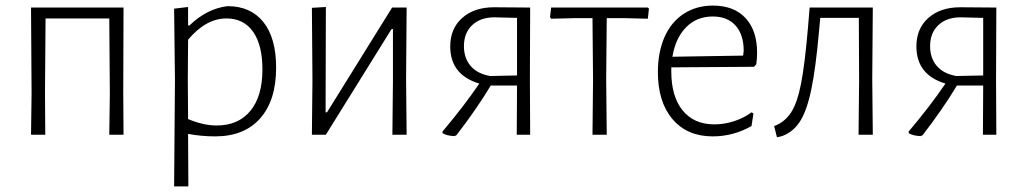

<svg xmlns="http://www.w3.org/2000/svg" viewBox="-20 -482 3676 687"><path d="M371 0 373 -147 371 -416H143L141 -152L142 0H91L93 -147L91 -455H422L421 -152L422 0Z M968 -240Q968 -123 911 -58.5Q854 6 750 6Q700 6 653 -3L654 185H603L606 -195L603 -451L653 -457V-391H658Q720 -451 794 -460Q877 -460 922.5 -403Q968 -346 968 -240ZM919 -233Q919 -321 885.5 -368.5Q852 -416 790 -416Q717 -416 653 -340L652 -198L653 -56Q708 -33 755 -33Q833 -33 876 -85.5Q919 -138 919 -233Z M1146 -457 1145 -80H1150L1383 -455H1435L1433 -199L1435 0H1384L1386 -192V-378H1381L1146 0H1096L1098 -195L1096 -454Z M1829 0 1830 -176H1736Q1685 -91 1613 2L1606 5Q1580 4 1564 -5L1563 -11Q1640 -102 1695 -183Q1591 -214 1591 -316Q1591 -380 1634 -418Q1677 -456 1748 -456L1877 -455L1876 -198L1877 0ZM1734 -210 1830 -212V-418L1749 -420Q1699 -420 1669.5 -392Q1640 -364 1640 -317Q1640 -274 1664 -246Q1688 -218 1734 -210Z M2218 -417H2151L2149 -198L2151 0H2100L2102 -195L2100 -417H2034L1952 -415L1948 -421L1952 -455H2298L2302 -451L2298 -415Z M2689 -293Q2689 -273 2686 -252L2678 -243L2382 -241V-226Q2382 -137 2422.5 -87Q2463 -37 2536 -37Q2572 -37 2607 -48.5Q2642 -60 2669 -80L2676 -76L2669 -31Q2604 6 2530 6Q2439 6 2386.5 -55.5Q2334 -117 2334 -224Q2334 -296 2358 -350Q2382 -404 2427 -433Q2472 -462 2531 -462Q2606 -462 2647.5 -417.5Q2689 -373 2689 -293ZM2530 -423Q2473 -423 2435 -384.5Q2397 -346 2386 -279L2639 -283L2641 -300Q2641 -358 2612 -390.5Q2583 -423 2530 -423Z M3052 0 3054 -195 3053 -418H2915L2911 -375Q2899 -238 2882.5 -160Q2866 -82 2840.5 -44.5Q2815 -7 2775 6L2760 9L2750 -31Q2788 -45 2810.5 -79.5Q2833 -114 2846.5 -184Q2860 -254 2871 -383L2877 -455H3103L3101 -198L3103 0Z M3497 0 3498 -176H3404Q3353 -91 3281 2L3274 5Q3248 4 3232 -5L3231 -11Q3308 -102 3363 -183Q3259 -214 3259 -316Q3259 -380 3302 -418Q3345 -456 3416 -456L3545 -455L3544 -198L3545 0ZM3402 -210 3498 -212V-418L3417 -420Q3367 -420 3337.5 -392Q3308 -364 3308 -317Q3308 -274 3332 -246Q3356 -218 3402 -210Z"/></svg>

Font: t
Style: Regular
Weight: 300
Designer: Juan Pablo del Peral
Foundry: Huerta Tipografica
Version: Version 2.004; ttfautohint (v1.8.1)